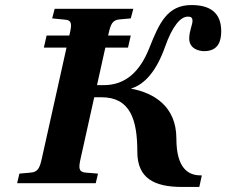

<svg xmlns="http://www.w3.org/2000/svg" viewBox="-20 -727 898 762"><path d="M48 0H360L369 -38L319 -42C291 -45 292 -62 300 -98L354 -341H383C497 -341 525 -252 525 -125C525 -20 591 15 703 15H771L781 -31H776C728 -31 680 -58 680 -177C680 -304 592 -358 501 -375V-376C554 -392 601 -445 635 -541C664 -624 697 -661 725 -661C736 -661 744 -659 744 -644C744 -629 731 -604 731 -574C731 -532 772 -524 790 -524C847 -524 858 -565 858 -603C858 -678 812 -707 740 -707C644 -707 612 -636 572 -535C536 -445 480 -389 391 -389H365L398 -538H488L499 -586H409C410 -589 410 -591 411 -594C419 -630 426 -648 455 -650L499 -654L509 -692H197L187 -654L238 -649C266 -647 265 -630 257 -594C256 -591 256 -589 255 -586H165L154 -538H244L146 -98C138 -62 131 -44 102 -42L57 -38Z"/></svg>

Font: Heuristica
Style: Bold Italic
Weight: 700
Italic angle: -13°
Version: Version 1.0.1